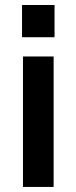

<svg xmlns="http://www.w3.org/2000/svg" viewBox="-20 -738 302 758"><path d="M191.7 -515V0H70.7V-515ZM67 -718.3H195.3V-591H67Z"/></svg>

Font: Asta Sans Light
Style: Regular
Weight: 300
Designer: 42dot
Version: Version 1.000